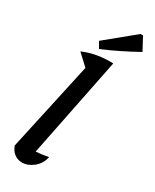

<svg xmlns="http://www.w3.org/2000/svg" viewBox="-241 -1011 869 1079"><g transform="rotate(30 193.5 -471.5)"><path d="M228 -95Q218 -48 183 -20Q148 8 110 8Q83 8 61 -8Q39 -24 28 -55L154 -631L83 -697Q126 -716 175.5 -724.5Q225 -733 277 -731L147 -84Q189 -87 228 -95ZM167 -761 144 -801 327 -951H343L387 -869Q333 -839 278.5 -812Q224 -785 167 -761Z"/></g></svg>

Font: Piazzolla SemiBold
Style: Italic
Weight: 600
Italic angle: -11.3°
Designer: Juan Pablo del Peral
Foundry: Huerta Tipografica
Version: Version 1.330